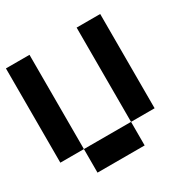

<svg xmlns="http://www.w3.org/2000/svg" viewBox="-145 -554 863 882"><g transform="rotate(-30 286.5 -112.5)"><path d="M125 200.2V75.2H375V200.2ZM0 75.2V-424.8H125V75.2ZM375 75.2V-424.8H500V75.2Z"/></g></svg>

Font: Ishtika
Style: Block
Weight: 400
Designer: Kailash Nadh
Version: Version 2.3